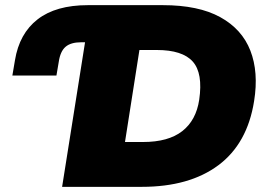

<svg xmlns="http://www.w3.org/2000/svg" viewBox="-20 -725 1034 745"><path d="M221 0 310 -561H295Q255 -561 234.5 -543.5Q214 -526 208 -485L199 -432H28L38 -491Q55 -595 126 -650Q197 -705 321 -705H612Q750 -705 834.5 -658.5Q919 -612 951.5 -528.5Q984 -445 966 -333Q940 -168 827.5 -84Q715 0 530 0ZM465 -174H535Q633 -174 687 -216Q741 -258 753 -338Q768 -441 728 -486Q688 -531 588 -531H521Z"/></svg>

Font: Mulish ExtraBlack
Style: Italic
Weight: 1000
Italic angle: -9°
Designer: Vernon Adams
Foundry: Vernon Adams
Version: Version 3.603; ttfautohint (v1.8.3)